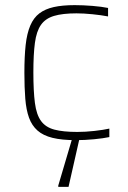

<svg xmlns="http://www.w3.org/2000/svg" viewBox="-20 -538 498 748"><path d="M276 8Q221 8 184.5 -1Q148 -10 126 -29.5Q104 -49 93 -79.5Q82 -110 78.5 -153.5Q75 -197 75 -254Q75 -318 80 -363Q85 -408 98 -438.5Q111 -469 133.5 -486Q156 -503 189.5 -510.5Q223 -518 271 -518Q304 -518 340.5 -515Q377 -512 401 -507V-474Q375 -479 340.5 -482.5Q306 -486 278 -486Q224 -486 190.5 -476Q157 -466 139.5 -441Q122 -416 116 -371Q110 -326 110 -256Q110 -183 116 -137Q122 -91 140 -66.5Q158 -42 192 -33Q226 -24 281 -24Q313 -24 348.5 -28Q384 -32 406 -37V-4Q383 1 346.5 4.5Q310 8 276 8ZM207 190V185L267 -18H293V-13L247 190Z"/></svg>

Font: Saira Thin Thin
Style: Regular
Weight: 250
Version: Version 1.101